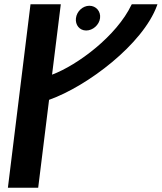

<svg xmlns="http://www.w3.org/2000/svg" viewBox="-20 -880 758 900"><path d="M265 -860H123L17 0H159L210 -412C390 -476 650 -673 716 -854L718 -860H598L596 -857C527 -712 344 -575 224 -530ZM384 -737C415 -737 445 -763 449 -795C453 -827 430 -853 399 -853C368 -853 340 -827 336 -795C332 -763 353 -737 384 -737Z"/></svg>

Font: Ny Stormning
Style: HfKr
Weight: 700
Designer: Robert Jablonski, Mew Too
Foundry: Cannot Into Space Fonts
Version: Version 0.90